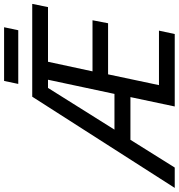

<svg xmlns="http://www.w3.org/2000/svg" viewBox="-45 -908 895 962"><g transform="rotate(-90 403.0 -427.5)"><path d="M399 -714H864L848 -635H574L526 -412H782L767 -334H511L457 -79H730L713 0H350L397 -222H183L44 0H-58ZM413 -302 484 -635H443L234 -302ZM463 -784 478 -855H747L732 -784Z"/></g></svg>

Font: BC Sans
Style: Italic
Weight: 400
Italic angle: -12°
Designer: Monotype Design Team
Designer: Province of B.C.
Foundry: Monotype Imaging Inc.
Version: Version 2.000;GOOG;noto-source:20170915:90ef993387c0